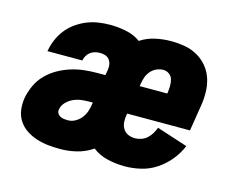

<svg xmlns="http://www.w3.org/2000/svg" viewBox="-80 -647 960 774"><g transform="rotate(15 400.0 -260.0)"><path d="M226 8Q201 8 176 5.5Q151 3 127.5 -4.5Q104 -12 84 -25Q64 -38 50.5 -58Q37 -78 33.5 -103Q30 -128 34 -153Q39 -180 51 -206.5Q63 -233 83.5 -254Q104 -275 129.5 -289.5Q155 -304 182.5 -312.5Q210 -321 237 -324Q264 -327 291 -327H325L329 -350Q331 -362 329 -373Q327 -384 320.5 -392.5Q314 -401 303.5 -404.5Q293 -408 282 -408Q272 -408 261.5 -405.5Q251 -403 242 -396.5Q233 -390 227.5 -380.5Q222 -371 220 -361V-360H74L75 -363Q79 -386 89 -409.5Q99 -433 115 -453Q131 -473 152.5 -488Q174 -503 197 -512Q220 -521 244 -524.5Q268 -528 292 -528Q326 -528 359.5 -521Q393 -514 419 -495Q448 -514 481 -521Q514 -528 546 -528Q575 -528 603.5 -523Q632 -518 656.5 -504Q681 -490 698.5 -468.5Q716 -447 724.5 -420.5Q733 -394 733.5 -364.5Q734 -335 729 -306L712 -200H450L449 -195Q446 -179 447 -164Q448 -149 455.5 -136.5Q463 -124 476.5 -118Q490 -112 506 -112Q518 -112 531.5 -116.5Q545 -121 555.5 -130.5Q566 -140 573 -152Q580 -164 585 -177L714 -135Q701 -103 678 -75Q655 -47 625.5 -27.5Q596 -8 562 0Q528 8 495 8Q458 8 422 -0.5Q386 -9 360 -30Q329 -9 294.5 -0.5Q260 8 226 8ZM470 -320H585L586 -325Q588 -339 588 -353Q588 -367 584.5 -379.5Q581 -392 570 -400Q559 -408 546 -408Q532 -408 518 -402Q504 -396 494 -384.5Q484 -373 479 -359.5Q474 -346 472 -332ZM226 -112Q242 -112 257 -120.5Q272 -129 282 -142.5Q292 -156 297 -171.5Q302 -187 304 -203L305 -207H291Q275 -207 258 -205Q241 -203 225 -196Q209 -189 196 -176Q183 -163 180 -146Q178 -137 182 -129.5Q186 -122 193.5 -118Q201 -114 209.5 -113Q218 -112 226 -112Z"/></g></svg>

Font: Iosevka Aile Heavy
Style: Italic
Weight: 900
Italic angle: -9°
Designer: Belleve Invis
Foundry: Belleve Invis
Version: Version 31.1.0; ttfautohint (v1.8.4)